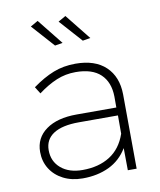

<svg xmlns="http://www.w3.org/2000/svg" viewBox="-84 -812 734 879"><g transform="rotate(-10 283.5 -372.0)"><path d="M439 0 438 -103Q406 -50 352.5 -24.5Q299 1 230 1Q179 1 140 -19Q101 -39 79.5 -73.5Q58 -108 58 -152Q58 -217 110 -254.5Q162 -292 252 -292H437V-343Q436 -410 397 -447Q358 -484 281 -484Q234 -484 192 -466.5Q150 -449 106 -416L86 -448Q137 -485 184 -503.5Q231 -522 287 -522Q378 -522 427.5 -475Q477 -428 478 -346L480 0ZM438 -170V-255H256Q179 -255 138.5 -229Q98 -203 98 -153Q98 -101 135.5 -69Q173 -37 236 -37Q311 -37 363 -70Q415 -103 438 -170ZM151 -745 246 -626 210 -620 116 -725ZM280 -745 375 -626 339 -620 245 -725Z"/></g></svg>

Font: Gontserrat ExtraLight
Style: Regular
Weight: 275
Designer: Julieta Ulanovsky
Foundry: Julieta Ulanovsky
Version: Version 6.001